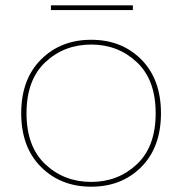

<svg xmlns="http://www.w3.org/2000/svg" viewBox="-20 -697 687 724"><path d="M513 -472.5Q587 -398 587 -270Q587 -142 513 -67.5Q439 7 324 7Q209 7 134.5 -67.5Q60 -142 60 -270Q60 -398 134.5 -472.5Q209 -547 324 -547Q439 -547 513 -472.5ZM324 -11Q425 -11 496 -77.5Q567 -144 567 -270Q567 -396 496 -462.5Q425 -529 324 -529Q222 -529 151 -462.5Q80 -396 80 -270Q80 -144 151 -77.5Q222 -11 324 -11ZM172 -659V-677H481V-659Z"/></svg>

Font: Poppins Thin
Style: Regular
Weight: 250
Designer: Ninad Kale (Devanagari), Jonny Pinhorn (Latin)
Foundry: Indian Type Foundry
Version: Version 3.200;PS 1.000;hotconv 16.6.54;makeotf.lib2.5.65590